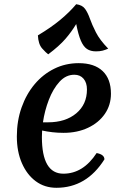

<svg xmlns="http://www.w3.org/2000/svg" viewBox="-20 -877 584 912"><path d="M248 15Q192 15 150 -16Q108 -47 84 -102Q60 -157 60 -229Q60 -303 82.5 -366.5Q105 -430 144.5 -477Q184 -524 237.5 -550.5Q291 -577 354 -577Q428 -577 467.5 -539.5Q507 -502 507 -432Q507 -378 478 -336Q449 -294 398 -270Q347 -246 282 -246Q254 -246 228.5 -249Q203 -252 180 -257Q179 -241 179 -226Q179 -52 281 -52Q375 -52 439 -150Q476 -143 476 -120Q391 15 248 15ZM333 -522Q293 -522 262.5 -488.5Q232 -455 212 -403Q192 -351 184 -296H208Q291 -296 342 -338.5Q393 -381 393 -452Q393 -484 377 -503Q361 -522 333 -522ZM209 -619Q199 -626 180.5 -646.5Q162 -667 160 -709Q222 -746 266 -782.5Q310 -819 342 -857Q371 -853 384 -835Q397 -817 407 -788.5Q417 -760 435.5 -723.5Q454 -687 494 -646Q481 -640 467.5 -636.5Q454 -633 436 -633Q410 -633 393 -644.5Q376 -656 364 -684Q352 -712 342 -763Q320 -726 290.5 -692Q261 -658 209 -619Z"/></svg>

Font: Merienda Medium
Style: Regular
Weight: 500
Designer: Eduardo Rodriguez Tunni
Foundry: Eduardo Rodriguez Tunni
Version: Version 2.001; ttfautohint (v1.8.4.7-5d5b)